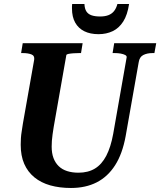

<svg xmlns="http://www.w3.org/2000/svg" viewBox="-20 -925 797 955"><path d="M247 -293Q244 -274 241.5 -256.5Q239 -239 238 -224.5Q237 -210 237 -196Q237 -163 246 -139Q255 -115 272 -98.5Q289 -82 314 -74Q339 -66 370 -66Q418 -66 452 -86.5Q486 -107 508.5 -150Q531 -193 543 -259L610 -640Q611 -647 602.5 -651.5Q594 -656 580.5 -658.5Q567 -661 551 -661H540L548 -710H757L748 -661H738Q712 -661 693 -651.5Q674 -642 670 -616L605 -248Q589 -160 552.5 -103Q516 -46 461 -18Q406 10 333 10Q276 10 230 -3Q184 -16 151 -43Q118 -70 100.5 -110Q83 -150 83 -205Q83 -221 84 -237.5Q85 -254 88 -272Q91 -290 94 -311L150 -628Q153 -648 136 -654.5Q119 -661 93 -661H85L93 -710H391L383 -661H374Q361 -661 346 -660Q331 -659 321 -657Q311 -655 310 -651ZM470 -755Q509 -755 540.5 -770Q572 -785 593 -818Q614 -851 622 -905H564Q558 -883 547 -869.5Q536 -856 519 -849.5Q502 -843 478 -843Q452 -843 435 -849Q418 -855 409.5 -868.5Q401 -882 400 -905H339Q338 -899 338 -894Q338 -889 338 -883Q338 -841 354 -812.5Q370 -784 399.5 -769.5Q429 -755 470 -755Z"/></svg>

Font: Roboto Serif 72pt SemiCondensed SemiBold
Style: Italic
Weight: 600
Width: 4
Italic angle: -10°
Designer: Greg Gazdowicz
Foundry: Commercial Type
Version: Version 1.008